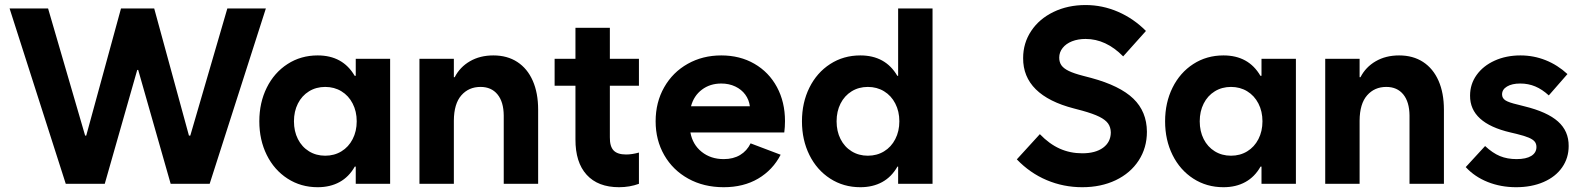

<svg xmlns="http://www.w3.org/2000/svg" viewBox="-20 -741 6377 774"><path d="M18.6 -707H173.8L323.2 -194.3H327.6L467.8 -707H601.6L741.7 -194.3H747.1L896.5 -707H1051.8L825.2 0H668L537.1 -459H533.2L402.3 0H245.1Z M1418 -252Q1418 -292 1401.6 -323.7Q1385.3 -355.5 1356.4 -373Q1327.6 -390.6 1291 -390.6Q1254.4 -390.6 1225.6 -372.8Q1196.8 -355 1180.9 -323.5Q1165 -292 1165 -252Q1165 -211.9 1180.9 -180.4Q1196.8 -148.9 1225.6 -131.1Q1254.4 -113.3 1291 -113.3Q1327.6 -113.3 1356.4 -130.9Q1385.3 -148.4 1401.6 -180.2Q1418 -211.9 1418 -252ZM1414.1 0V-69.3H1410.2Q1386.7 -27.8 1348.9 -7.1Q1311 13.7 1260.7 13.7Q1192.9 13.7 1139.2 -21Q1085.4 -55.7 1055.4 -116.2Q1025.4 -176.8 1025.4 -252Q1025.4 -327.1 1055.4 -387.7Q1085.4 -448.2 1139.2 -482.9Q1192.9 -517.6 1260.7 -517.6Q1361.8 -517.6 1409.7 -435.5H1414.1V-503.9H1552.7V0Z M1670.9 -503.9H1809.6V-429.7H1813Q1834 -470.7 1874.5 -494.1Q1915 -517.6 1968.8 -517.6Q2024.9 -517.6 2065.4 -491.2Q2106 -464.8 2127.7 -415.5Q2149.4 -366.2 2149.4 -298.8V0H2010.7V-275.4Q2010.3 -330.1 1985.6 -360.4Q1960.9 -390.6 1917 -390.6Q1869.6 -390.6 1839.8 -356.7Q1810.1 -322.8 1809.6 -254.9V0H1670.9Z M2215.8 -503.9H2299.8V-628.9H2438.5V-503.9H2555.7V-395.5H2438.5V-187.5Q2438 -150.9 2453.6 -134.5Q2469.2 -118.2 2503.9 -118.2Q2527.8 -118.2 2555.7 -126V0Q2518.1 13.7 2475.6 13.7Q2390.6 13.7 2345 -36.4Q2299.3 -86.4 2299.8 -179.7V-395.5H2215.8Z M2623 -252Q2623 -328.6 2657.5 -389.2Q2691.9 -449.7 2752.2 -483.6Q2812.5 -517.6 2887.7 -517.6Q2962.9 -517.6 3021.2 -483.9Q3079.6 -450.2 3112.1 -389.9Q3144.5 -329.6 3144.5 -252.9Q3144.5 -229 3141.6 -207H2763.2Q2772 -158.2 2808.6 -128.9Q2845.2 -99.6 2897.5 -99.6Q2936 -99.6 2963.6 -116.2Q2991.2 -132.8 3005.9 -163.1L3127 -117.2Q3095.2 -55.7 3036.4 -21Q2977.5 13.7 2897.5 13.7Q2816.9 13.7 2754.6 -20.8Q2692.4 -55.2 2657.7 -115.7Q2623 -176.3 2623 -252ZM3002.9 -312.5Q2999.5 -338.9 2984.4 -359.6Q2969.2 -380.4 2944.1 -392.3Q2918.9 -404.3 2887.7 -404.3Q2842.3 -404.3 2809.6 -379.6Q2776.9 -355 2765.6 -312.5Z M3600.6 0V-69.3H3597.7Q3574.2 -27.8 3536.4 -7.1Q3498.5 13.7 3448.2 13.7Q3380.4 13.7 3326.7 -21Q3272.9 -55.7 3242.9 -116.2Q3212.9 -176.8 3212.9 -252Q3212.9 -327.1 3242.9 -387.7Q3272.9 -448.2 3326.7 -482.9Q3380.4 -517.6 3448.2 -517.6Q3549.3 -517.6 3597.2 -435.5H3600.6V-707H3739.3V0ZM3605.5 -252Q3605.5 -292 3589.1 -323.7Q3572.8 -355.5 3543.9 -373Q3515.1 -390.6 3478.5 -390.6Q3441.9 -390.6 3413.1 -372.8Q3384.3 -355 3368.4 -323.5Q3352.5 -292 3352.5 -252Q3352.5 -211.9 3368.4 -180.4Q3384.3 -148.9 3413.1 -131.1Q3441.9 -113.3 3478.5 -113.3Q3515.1 -113.3 3543.9 -130.9Q3572.8 -148.4 3589.1 -180.2Q3605.5 -211.9 3605.5 -252Z M4079.1 -98.6 4171.9 -200.2Q4210 -160.6 4252 -141.8Q4293.9 -123 4342.8 -123Q4396 -123 4426.8 -145.5Q4457.5 -168 4458 -207Q4457.5 -228.5 4446.8 -243.4Q4436 -258.3 4411.4 -270.5Q4386.7 -282.7 4342.8 -294.9L4309.6 -303.7Q4207 -330.1 4155.5 -381.1Q4104 -432.1 4104.5 -506.8Q4104.5 -567.4 4137 -616.2Q4169.4 -665 4227.1 -692.9Q4284.7 -720.7 4356.4 -720.7Q4424.3 -720.7 4487.3 -693.4Q4550.3 -666 4599.6 -616.2L4507.8 -513.7Q4438.5 -584 4356.4 -584Q4325.7 -584 4301.5 -574.5Q4277.3 -564.9 4263.7 -547.6Q4250 -530.3 4250 -508.8Q4250 -490.2 4259 -477.5Q4268.1 -464.8 4288.8 -454.8Q4309.6 -444.8 4345.7 -435.5L4378.9 -426.8Q4494.6 -395.5 4548.8 -343.3Q4603 -291 4603.5 -210Q4603.5 -145 4570.3 -94Q4537.1 -43 4477.8 -14.6Q4418.5 13.7 4342.8 13.7Q4267.1 13.7 4199.5 -14.9Q4131.8 -43.5 4079.1 -98.6Z M5069.3 -252Q5069.3 -292 5053 -323.7Q5036.6 -355.5 5007.8 -373Q4979 -390.6 4942.4 -390.6Q4905.8 -390.6 4877 -372.8Q4848.1 -355 4832.3 -323.5Q4816.4 -292 4816.4 -252Q4816.4 -211.9 4832.3 -180.4Q4848.1 -148.9 4877 -131.1Q4905.8 -113.3 4942.4 -113.3Q4979 -113.3 5007.8 -130.9Q5036.6 -148.4 5053 -180.2Q5069.3 -211.9 5069.3 -252ZM5065.4 0V-69.3H5061.5Q5038.1 -27.8 5000.2 -7.1Q4962.4 13.7 4912.1 13.7Q4844.2 13.7 4790.5 -21Q4736.8 -55.7 4706.8 -116.2Q4676.8 -176.8 4676.8 -252Q4676.8 -327.1 4706.8 -387.7Q4736.8 -448.2 4790.5 -482.9Q4844.2 -517.6 4912.1 -517.6Q5013.2 -517.6 5061 -435.5H5065.4V-503.9H5204.1V0Z M5322.3 -503.9H5460.9V-429.7H5464.4Q5485.4 -470.7 5525.9 -494.1Q5566.4 -517.6 5620.1 -517.6Q5676.3 -517.6 5716.8 -491.2Q5757.3 -464.8 5779.1 -415.5Q5800.8 -366.2 5800.8 -298.8V0H5662.1V-275.4Q5661.6 -330.1 5637 -360.4Q5612.3 -390.6 5568.4 -390.6Q5521 -390.6 5491.2 -356.7Q5461.4 -322.8 5460.9 -254.9V0H5322.3Z M5888.7 -67.4 5966.8 -152.3Q5997.1 -124 6026.6 -111.8Q6056.2 -99.6 6093.8 -99.6Q6132.3 -99.6 6153.1 -112.5Q6173.8 -125.5 6173.8 -148.4Q6173.8 -161.6 6166.5 -170.4Q6159.2 -179.2 6142.3 -186.3Q6125.5 -193.4 6093.8 -201.2L6069.3 -207Q5905.3 -245.1 5906.2 -355.5Q5906.2 -401.9 5932.6 -438.7Q5959 -475.6 6005.4 -496.6Q6051.8 -517.6 6109.4 -517.6Q6162.6 -517.6 6210.9 -498.3Q6259.3 -479 6298.8 -442.4L6223.6 -356.4Q6196.8 -380.9 6168.9 -392.6Q6141.1 -404.3 6108.4 -404.3Q6075.2 -404.3 6055.2 -392.3Q6035.2 -380.4 6035.2 -360.4Q6035.2 -345.2 6048.8 -336.4Q6062.5 -327.6 6098.6 -319.3L6125 -312.5Q6217.3 -290 6260.7 -251.2Q6304.2 -212.4 6303.7 -152.3Q6303.7 -104 6277.3 -66.2Q6251 -28.3 6202.6 -7.3Q6154.3 13.7 6091.8 13.7Q6030.3 13.7 5977.5 -7.3Q5924.8 -28.3 5888.7 -67.4Z"/></svg>

Font: Wanted Sans
Style: Bold
Weight: 700
Designer: Original Design by Kil Hyung-jin and Kang Hanbin, Wanted Lab, Inc; Hangeul from Source Han Sans by Jang Soo-young and Ka
Foundry: Wanted Lab, Inc.
Version: Version 1.000